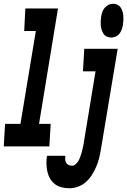

<svg xmlns="http://www.w3.org/2000/svg" viewBox="-48 -780 678 1023"><path d="M215 0H-28L-21 -120H61L143 -615H81L87 -735H261L160 -120H222ZM545 -580Q533 -580 521.5 -585Q510 -590 504 -599.5Q498 -609 494 -620Q490 -631 489 -643Q488 -655 488.5 -667.5Q489 -680 491 -692Q493 -704 497 -716Q501 -728 510 -738.5Q519 -749 530.5 -754.5Q542 -760 555 -760Q566 -760 577 -755Q588 -750 594.5 -740.5Q601 -731 604.5 -720Q608 -709 609 -697Q610 -685 609.5 -672.5Q609 -660 607 -648Q605 -636 601 -624Q597 -612 589 -601.5Q581 -591 569 -585.5Q557 -580 545 -580ZM323 223Q301 223 280.5 218Q260 213 244.5 201Q229 189 219 172Q209 155 204.5 135Q200 115 199.5 94Q199 73 202 51V50H300Q299 60 299.5 70Q300 80 304.5 87.5Q309 95 317.5 99Q326 103 336 103Q346 103 355 95Q364 87 369.5 77.5Q375 68 379 57.5Q383 47 386 36.5Q389 26 391.5 15.5Q394 5 396 -5L461 -400H394L401 -520H579L490 14Q486 38 480.5 61Q475 84 465.5 106.5Q456 129 442.5 150.5Q429 172 411 188.5Q393 205 369.5 214Q346 223 323 223Z"/></svg>

Font: Iosevka Heavy Extended Oblique
Style: Regular
Weight: 900
Width: 7
Italic angle: -9°
Monospace: yes
Designer: Belleve Invis
Foundry: Belleve Invis
Version: Version 32.5.0; ttfautohint (v1.8.4)